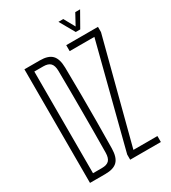

<svg xmlns="http://www.w3.org/2000/svg" viewBox="-224 -1059 1041 1171"><g transform="rotate(-30 296.0 -473.5)"><path d="M56 0V-800H165Q223.5 -800 249.5 -773.2Q275.5 -746.5 276.5 -685Q278 -583.5 278.5 -491.8Q279 -400 278.5 -308.5Q278 -217 276.5 -115.5Q275.5 -53.5 249.2 -26.8Q223 0 164 0ZM101.5 -42H164Q199.5 -42 215 -58.5Q230.5 -75 231 -112Q232 -184 232.2 -256Q232.5 -328 232.5 -400Q232.5 -472 232.2 -544.2Q232 -616.5 231 -688.5Q230.5 -725 215 -741.5Q199.5 -758 165 -758H101.5ZM339 0V-36.5L524.5 -758H350.5V-800H574V-763L386 -42H555V0ZM441 -840.5 380.5 -947H414.5L457 -870L499 -947H533L472.5 -840.5Z"/></g></svg>

Font: Big Shoulders Display Thin Light
Style: Regular
Weight: 300
Version: Version 2.002